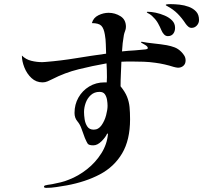

<svg xmlns="http://www.w3.org/2000/svg" viewBox="-20 -842 1040 930"><path d="M501 -329Q501 -342 498.5 -358Q496 -374 488 -385.5Q480 -397 462 -397Q437 -397 420 -381.5Q403 -366 395 -343.5Q387 -321 387 -299Q387 -284 390 -264Q393 -244 403 -229Q413 -214 434 -214Q457 -214 472 -235.5Q487 -257 494 -284Q501 -311 501 -329ZM879 -549Q879 -533 868.5 -523.5Q858 -514 842 -514Q837 -514 831.5 -515.5Q826 -517 821 -518Q799 -525 777 -530Q755 -535 732 -538Q704 -542 676.5 -543Q649 -544 621 -544Q608 -544 595 -544Q582 -544 568 -543Q567 -513 565.5 -483.5Q564 -454 564 -424Q586 -397 595.5 -373Q605 -349 607.5 -323.5Q610 -298 610 -264Q610 -164 571.5 -99Q533 -34 464 2.5Q395 39 303 56Q278 60 253.5 64Q229 68 203 68Q201 68 197 67Q193 66 193 63Q193 56 204 55Q211 53 220.5 52Q230 51 233 50Q254 46 274.5 41Q295 36 314 28Q359 11 401 -22Q443 -55 471 -99.5Q499 -144 503 -194L499 -195Q492 -178 472 -158Q452 -138 432 -138Q410 -138 404.5 -146.5Q399 -155 391 -174Q387 -185 383 -196Q379 -207 375 -218Q368 -239 354.5 -255Q341 -271 341 -295Q341 -336 360 -369.5Q379 -403 412 -423Q445 -443 486 -443H497Q497 -449 497.5 -455.5Q498 -462 498 -468Q498 -485 497.5 -502Q497 -519 496 -535Q428 -523 361 -506.5Q294 -490 232 -458Q222 -453 210.5 -448Q199 -443 186 -443Q155 -443 132.5 -464Q110 -485 98 -515.5Q86 -546 86 -573Q105 -554 131.5 -547.5Q158 -541 184 -541Q189 -541 193 -541.5Q197 -542 201 -542Q275 -548 348 -560Q421 -572 494 -582Q493 -605 492.5 -628.5Q492 -652 488 -674Q483 -705 470.5 -717.5Q458 -730 425 -730Q432 -756 456.5 -768Q481 -780 506 -780Q537 -780 563.5 -763.5Q590 -747 590 -712Q590 -702 586 -692Q582 -682 580 -672Q573 -633 571 -593Q587 -595 602 -596Q617 -597 633 -598Q641 -599 660.5 -600.5Q680 -602 687 -603Q689 -604 692.5 -605Q696 -606 696 -609Q696 -617 682 -625Q668 -633 663 -636L665 -640Q690 -635 724.5 -631.5Q759 -628 788 -623Q809 -619 826 -612.5Q843 -606 858 -591Q867 -582 873 -572Q879 -562 879 -549ZM828 -707Q828 -690 819 -678.5Q810 -667 793 -667Q782 -667 774 -676Q766 -685 762 -695Q755 -712 745.5 -729Q736 -746 722 -759Q712 -771 695 -779Q694 -780 692.5 -781Q691 -782 691 -783Q691 -785 695 -785Q712 -785 734 -780.5Q756 -776 778 -766.5Q800 -757 814 -742.5Q828 -728 828 -707ZM944 -745Q944 -730 933.5 -718.5Q923 -707 908 -707Q899 -707 892 -713Q885 -719 880 -726Q861 -755 840 -776Q819 -797 789 -813Q788 -814 785.5 -815Q783 -816 783 -818Q783 -821 793.5 -821.5Q804 -822 806 -822Q826 -822 849.5 -819.5Q873 -817 894.5 -809Q916 -801 930 -786Q944 -771 944 -745Z"/></svg>

Font: Kaisei Tokumin Medium
Style: Regular
Weight: 500
Designer: Font-Kai, 金井和夫
Foundry: KAZUO KANAI
Version: Version 5.003